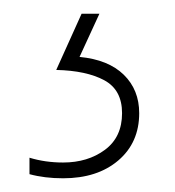

<svg xmlns="http://www.w3.org/2000/svg" viewBox="-20 -20 255 280"><path d="M183 145Q183 188 152.5 214Q122 240 72 240Q45 240 23 234V210Q46 217 72 217Q108 217 133 198.5Q158 180 158 145Q158 111 132 97Q106 83 62 82L99 0H125L96 63Q138 67 160.5 89Q183 111 183 145Z"/></svg>

Font: Noto Sans Myanmar Condensed Thin
Style: Regular
Weight: 100
Width: 3
Designer: Monotype Design Team
Foundry: Monotype Imaging Inc.
Version: Version 2.107; ttfautohint (v1.8.4.7-5d5b)